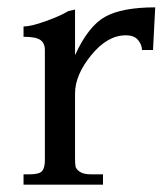

<svg xmlns="http://www.w3.org/2000/svg" viewBox="-20 -502 442 522"><path d="M260 0H44V-28H60Q87 -28 94.5 -37Q102 -46 102 -66V-366Q102 -385 89.5 -393.5Q77 -402 44 -402V-430Q64 -430 104.5 -444.5Q145 -459 166 -472L184 -476V-352Q220 -431 266 -456.5Q312 -482 402 -482L396 -366H366Q366 -380 355.5 -393Q345 -406 322 -406Q272 -406 228 -352Q184 -298 184 -248V-72Q184 -56 185.5 -49Q187 -42 197 -35Q207 -28 228 -28H260Z"/></svg>

Font: Montaga
Style: Regular
Weight: 400
Designer: Alejandra Rodriguez
Foundry: Alejandra Rodriguez
Version: Version 1.001